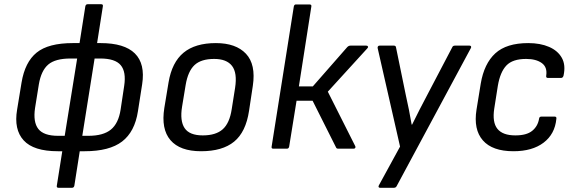

<svg xmlns="http://www.w3.org/2000/svg" viewBox="-20 -704 2723 909"><path d="M254 12Q139 12 92 -39.5Q45 -91 61 -185L82 -313Q98 -410 153.5 -455Q209 -500 325 -500H456Q569 -500 618.5 -451Q668 -402 653 -305L633 -177Q618 -80 558 -34Q498 12 381 12ZM255 -61H398Q469 -61 505 -90.5Q541 -120 551 -185L568 -298Q578 -364 551.5 -395.5Q525 -427 455 -427H314Q242 -427 208.5 -398.5Q175 -370 164 -305L146 -193Q136 -126 161.5 -93.5Q187 -61 255 -61ZM257 185Q247 185 249 175L278 -8L282 -34L349 -450L353 -477L384 -674Q386 -684 395 -684H459Q469 -684 467 -674L435 -470L432 -453L365 -32L361 -10L332 175Q330 185 321 185Z M932 12Q832 12 787 -40.5Q742 -93 758 -193L778 -314Q794 -409 849 -454.5Q904 -500 1002 -500Q1097 -500 1144.5 -449.5Q1192 -399 1177 -298L1159 -179Q1144 -79 1088.5 -33.5Q1033 12 932 12ZM940 -63Q1002 -63 1034.5 -92Q1067 -121 1077 -187L1093 -288Q1104 -359 1078.5 -392Q1053 -425 994 -425Q932 -425 901 -396Q870 -367 859 -302L842 -199Q831 -132 854 -97.5Q877 -63 940 -63Z M1714 -488Q1720 -488 1722 -484Q1724 -480 1719 -475L1532 -270L1662 -12Q1664 -8 1662 -4Q1660 0 1654 0H1582Q1573 0 1571 -6L1460 -227H1384L1349 -10Q1347 0 1338 0H1274Q1264 0 1266 -10L1371 -673Q1373 -683 1381 -683H1445Q1456 -683 1454 -673L1395 -295H1461L1624 -481Q1631 -488 1639 -488Z M1779 185Q1774 185 1772.5 181.5Q1771 178 1774 173L1874 -10L1768 -476Q1767 -481 1769.5 -484.5Q1772 -488 1777 -488H1845Q1854 -488 1855 -479L1901 -255Q1909 -220 1916 -184.5Q1923 -149 1929 -114H1931Q1948 -149 1966 -184Q1984 -219 2002 -253L2121 -480Q2123 -485 2126.5 -486.5Q2130 -488 2134 -488H2203Q2208 -488 2210 -484.5Q2212 -481 2209 -476L1858 177Q1854 185 1845 185Z M2411 12Q2311 12 2266 -39.5Q2221 -91 2236 -185L2256 -308Q2272 -403 2325 -451.5Q2378 -500 2481 -500Q2538 -500 2579.5 -482Q2621 -464 2640 -430Q2659 -396 2648 -346Q2645 -335 2636 -335H2574Q2564 -335 2566 -346Q2572 -386 2545 -405.5Q2518 -425 2471 -425Q2407 -425 2377.5 -394Q2348 -363 2337 -298L2320 -190Q2310 -125 2335 -94Q2360 -63 2420 -63Q2473 -63 2499.5 -84.5Q2526 -106 2532 -141Q2533 -152 2543 -152H2606Q2616 -152 2614 -141Q2607 -69 2553.5 -28.5Q2500 12 2411 12Z"/></svg>

Font: Sofia Sans Hairline
Style: Italic
Weight: 1
Italic angle: -9°
Designer: Botio Nikoltchev, Ani Petrova
Foundry: lettersoup
Version: Version 4.102